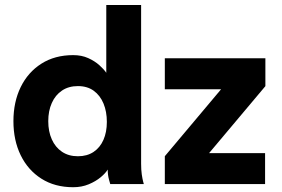

<svg xmlns="http://www.w3.org/2000/svg" viewBox="-20 -743 1139 775"><path d="M411.3 -251Q411.3 -209.5 397.5 -178.3Q383.7 -147.1 357.6 -129.7Q331.4 -112.3 294.5 -112.3Q257 -112.3 230.2 -130.4Q203.3 -148.5 189.1 -180.5Q174.8 -212.4 174.8 -253.9Q174.8 -295.4 189.1 -327.3Q203.3 -359.3 230.2 -377.4Q257 -395.5 294.5 -395.5Q332.3 -395.5 358.3 -376.7Q384.3 -357.8 397.8 -325.1Q411.3 -292.5 411.3 -251ZM549.6 -82V-722.7H409V-449.2Q399.3 -463.5 381 -479.9Q362.7 -496.4 336.2 -508.4Q309.8 -520.5 275.5 -520.5Q201.3 -520.5 147.1 -486Q92.9 -451.6 63.5 -391.4Q34.2 -331.2 34.2 -253.9Q34.2 -176.6 63.5 -116.4Q92.9 -56.2 147.1 -21.8Q201.3 12.7 275.5 12.7Q309.8 12.7 338.3 0.8Q366.8 -11.1 386.7 -27.8Q406.6 -44.5 414.8 -58.6Q414.8 -36.6 419.9 -18.3Q425 0 425 0H560.5Q560.5 0 557.8 -10Q555.1 -20 552.3 -38.6Q549.6 -57.1 549.6 -82ZM645.3 -507.8V-382.8H901.8L1051.2 -395.3V-507.8ZM1050 -125H794.7L645.3 -112.5V0H1050ZM824 -125 1051.2 -395.3 872.5 -382.8 645.3 -112.5Z"/></svg>

Font: Giphurs SC
Style: Regular
Weight: 400
Version: Version 0.920